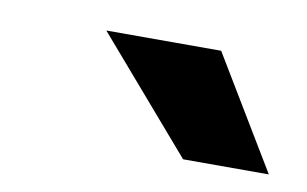

<svg xmlns="http://www.w3.org/2000/svg" viewBox="-33 -814 395 247"><g transform="rotate(10 164.0 -690.0)"><path d="M328 -617H216L90 -763H240Z"/></g></svg>

Font: Open Sauce One ExtraBold Italic
Style: Regular
Weight: 800
Italic angle: -10°
Designer: Alfredo Marco Pradil
Foundry: Creative Sauce Fz LLC
Version: Version 1.477